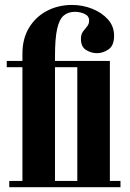

<svg xmlns="http://www.w3.org/2000/svg" viewBox="-20 -776 539 796"><path d="M18.5 0V-26H73V-497.5H8V-523.5H73V-554Q73 -616 100.5 -661.2Q128 -706.5 174.8 -731Q221.5 -755.5 278.5 -755.5Q322 -755.5 362 -739.8Q402 -724 427.5 -695.5Q453 -667 453 -628Q453 -586.5 429.5 -571Q406 -555.5 382.5 -555.5Q358 -555.5 336.8 -568.8Q315.5 -582 315.5 -615Q315.5 -633.5 324 -645Q332.5 -656.5 341 -666.5Q349.5 -676.5 349.5 -690.5Q349.5 -710 330.5 -718.5Q311.5 -727 291 -727Q263 -727 244.5 -711.8Q226 -696.5 217 -656.8Q208 -617 208 -544V-523.5H435.5V-26H479.5V0ZM300.5 -26V-497.5H208V-26Z"/></svg>

Font: Imbue 50pt ExtraBold
Style: Regular
Weight: 800
Designer: Tyler Finck
Foundry: Etcetera Type Company
Version: Version 1.102; ttfautohint (v1.8.3)